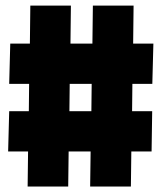

<svg xmlns="http://www.w3.org/2000/svg" viewBox="-20 -686 594 706"><path d="M81.6 0 83.2 -129.1H9.9L13.8 -277H86L87.1 -377.6H13.8L17.7 -525.6H89.9L91.5 -665.5H240.7L239.1 -525.6H319.8L321.5 -665.5H471.2L469.6 -525.6H544L540.1 -377.6H466.8L465.7 -277H539.6L537.4 -129.1H462.9L461.3 0H311.5L313.2 -129.1H232.4L230.8 0ZM235.2 -277H316L317.1 -377.6H236.3Z"/></svg>

Font: Titillium Web SemiBold
Style: Regular
Weight: 600
Designer: Mohamed Gaber, Accademia di Belle Arti di Urbino
Foundry: Kief Type Foundry, Accademia di Belle Arti di Urbino
Version: Version 3.000; ttfautohint (v1.8.4)